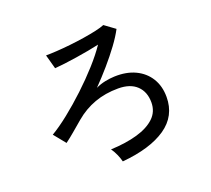

<svg xmlns="http://www.w3.org/2000/svg" viewBox="-134 -952 1268 1155"><g transform="rotate(-20 500.0 -374.5)"><path d="M464 31Q459 10 447.5 -16Q436 -42 422 -61Q519 -65 592 -86Q665 -107 706 -146Q747 -185 747 -244Q747 -312 705.5 -351.5Q664 -391 587 -391Q505 -391 436 -366Q367 -341 309 -292Q271 -260 243 -236Q215 -212 184 -189L123 -264Q174 -294 235.5 -343Q297 -392 359.5 -450.5Q422 -509 475.5 -568.5Q529 -628 564 -680Q534 -673 495 -666Q456 -659 415 -652.5Q374 -646 336.5 -641.5Q299 -637 273 -635L248 -726Q276 -726 317 -728.5Q358 -731 404.5 -736Q451 -741 495.5 -748Q540 -755 576.5 -763Q613 -771 634 -780L701 -731Q679 -689 642.5 -639.5Q606 -590 561.5 -538.5Q517 -487 469 -438Q498 -452 530 -458.5Q562 -465 590 -466Q667 -469 724 -442Q781 -415 812.5 -364Q844 -313 844 -244Q844 -122 744 -53.5Q644 15 464 31Z"/></g></svg>

Font: Zen Kaku Gothic New Medium
Style: Regular
Weight: 500
Designer: Yoshimichi Ohira
Foundry: Positype
Version: Version 1.002